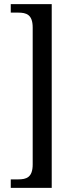

<svg xmlns="http://www.w3.org/2000/svg" viewBox="-20 -780 355 928"><path d="M32 128H230V-760H32V-719H68C107 -719 138 -710 138 -647V15C138 78 107 87 68 87H32Z"/></svg>

Font: Noto Serif Ethiopic Cn
Style: Regular
Weight: 400
Width: 3
Designer: Monotype Design Team
Foundry: Monotype Imaging Inc.
Version: Version 2.102